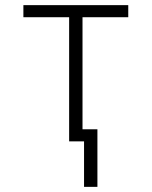

<svg xmlns="http://www.w3.org/2000/svg" viewBox="-20 -550 590 747"><path d="M307 177V0H249V-483H71V-530H479V-483H301V-47H359V177Z"/></svg>

Font: Lode Dark
Style: Regular
Weight: 400
Monospace: yes
Designer: Belleve Invis
Foundry: Belleve Invis
Version: Version 29.2.0; ttfautohint (v1.8.3)